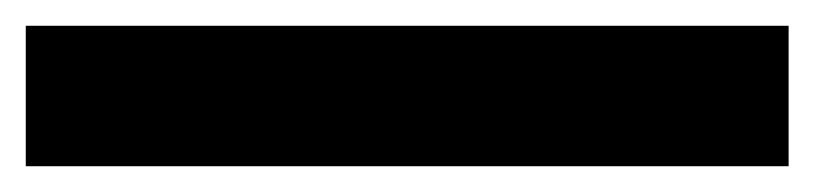

<svg xmlns="http://www.w3.org/2000/svg" viewBox="-20 75 632 149"><path d="M592 204V95H0V204Z"/></svg>

Font: Radio Edit
Style: P3
Weight: 800
Version: Version 3.001;PS 003.001;hotconv 1.0.70;makeotf.lib2.5.58329